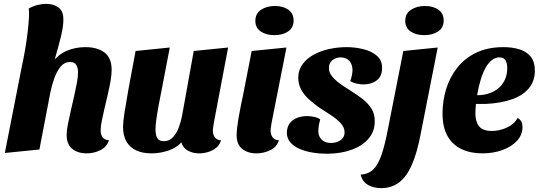

<svg xmlns="http://www.w3.org/2000/svg" viewBox="-20 -774 2789 994"><path d="M429 20Q383 20 354 -3.5Q325 -27 325 -76Q325 -98 331.5 -131Q338 -164 346.5 -201Q355 -238 363.5 -275Q372 -312 378 -344.5Q384 -377 384 -399Q384 -422 375 -437.5Q366 -453 343 -453Q313 -453 293 -428Q273 -403 260.5 -367Q248 -331 241 -297L184 0L5 18L96 -445L253 -454Q283 -493 327 -511.5Q371 -530 422 -530Q484 -530 521 -502Q558 -474 558 -412Q558 -386 552 -352.5Q546 -319 537.5 -283Q529 -247 521 -212.5Q513 -178 507 -148.5Q501 -119 501 -99Q501 -78 510.5 -64Q520 -50 544 -48Q533 -13 499.5 3.5Q466 20 429 20ZM248 -420 94 -434Q103 -476 110.5 -520Q118 -564 123 -607Q128 -650 130 -685Q131 -698 130.5 -709Q130 -720 129 -730Q152 -743 175.5 -748.5Q199 -754 220 -754Q257 -754 283 -735Q309 -716 308 -670Q308 -654 305 -633Q302 -612 296 -587Q290 -562 282.5 -534.5Q275 -507 266.5 -477.5Q258 -448 248 -420Z M764 20Q719 20 686 5Q653 -10 635 -40.5Q617 -71 617 -117Q617 -142 624 -188Q631 -234 645 -312Q659 -390 682 -510L859 -528Q839 -421 824.5 -348.5Q810 -276 801.5 -229.5Q793 -183 789 -153.5Q785 -124 785 -104Q785 -89 788 -75Q791 -61 800.5 -52Q810 -43 828 -43Q857 -43 876 -64Q895 -85 906.5 -116.5Q918 -148 923 -177L983 -510L1161 -528L1087 -138Q1086 -129 1084 -117Q1082 -105 1082 -96Q1082 -78 1092 -63.5Q1102 -49 1124 -48Q1118 -24 1099.5 -9Q1081 6 1057.5 13Q1034 20 1011 20Q979 20 953 6Q927 -8 919 -37Q894 -9 851.5 5.5Q809 20 764 20Z M1308 20Q1262 20 1233.5 -3.5Q1205 -27 1205 -74Q1205 -92 1208.5 -119.5Q1212 -147 1217.5 -177.5Q1223 -208 1228.5 -235Q1234 -262 1238 -280L1283 -510L1463 -528L1386 -138Q1385 -130 1383 -118Q1381 -106 1381 -96Q1381 -78 1391 -63.5Q1401 -49 1424 -48Q1413 -13 1379 3.5Q1345 20 1308 20ZM1401 -592Q1358 -592 1330 -611Q1302 -630 1302 -666Q1302 -704 1331.5 -723.5Q1361 -743 1404 -743Q1446 -743 1473 -723.5Q1500 -704 1500 -668Q1500 -630 1471.5 -611Q1443 -592 1401 -592Z M1675 22Q1636 22 1599 16Q1562 10 1531.5 -3Q1501 -16 1483 -37Q1465 -58 1465 -88Q1466 -117 1480 -135.5Q1494 -154 1517.5 -163.5Q1541 -173 1570 -173Q1588 -173 1606.5 -169Q1625 -165 1638 -156Q1633 -139 1630.5 -124Q1628 -109 1628 -90Q1630 -65 1647 -49.5Q1664 -34 1693 -34Q1724 -34 1744 -49Q1764 -64 1764 -88Q1764 -114 1744 -136Q1724 -158 1693 -178Q1662 -198 1630 -219Q1602 -239 1577.5 -261.5Q1553 -284 1538.5 -311.5Q1524 -339 1524 -374Q1525 -413 1547 -442.5Q1569 -472 1605 -491.5Q1641 -511 1685.5 -520.5Q1730 -530 1774 -530Q1818 -530 1861 -519.5Q1904 -509 1931.5 -485Q1959 -461 1958 -421Q1958 -379 1930.5 -358Q1903 -337 1862 -337Q1845 -337 1826.5 -341Q1808 -345 1793 -354Q1798 -366 1801 -380.5Q1804 -395 1805 -409Q1805 -440 1789.5 -458Q1774 -476 1744 -477Q1720 -477 1701.5 -463Q1683 -449 1683 -423Q1682 -400 1698 -380Q1714 -360 1739.5 -341.5Q1765 -323 1794 -305Q1828 -284 1857 -261.5Q1886 -239 1903.5 -211Q1921 -183 1920 -144Q1920 -95 1889.5 -58Q1859 -21 1804 0Q1749 21 1675 22Z M1953 200Q1915 200 1885.5 183.5Q1856 167 1847 130Q1886 128 1911.5 104Q1937 80 1955 28Q1973 -24 1989 -109L2068 -510L2246 -528L2157 -76Q2139 18 2112 79.5Q2085 141 2046 170.5Q2007 200 1953 200ZM2177 -592Q2134 -592 2106 -611Q2078 -630 2078 -666Q2078 -704 2108 -723.5Q2138 -743 2180 -743Q2223 -743 2250 -723.5Q2277 -704 2277 -668Q2277 -630 2248 -611Q2219 -592 2177 -592Z M2477 20Q2416 20 2369.5 -2Q2323 -24 2297 -69.5Q2271 -115 2271 -186Q2271 -251 2289.5 -312Q2308 -373 2346.5 -422.5Q2385 -472 2445 -501Q2505 -530 2587 -530Q2630 -530 2666.5 -519.5Q2703 -509 2726 -482.5Q2749 -456 2749 -407Q2749 -356 2719.5 -319Q2690 -282 2633.5 -261Q2577 -240 2496 -236Q2483 -236 2469.5 -236Q2456 -236 2444 -236Q2443 -224 2442 -211.5Q2441 -199 2441 -189Q2441 -145 2460 -120.5Q2479 -96 2526 -96Q2565 -96 2603 -113Q2641 -130 2660 -163Q2674 -155 2679.5 -143.5Q2685 -132 2685 -116Q2685 -76 2656.5 -45Q2628 -14 2580.5 3Q2533 20 2477 20ZM2450 -281Q2485 -281 2513.5 -291Q2542 -301 2563 -319.5Q2584 -338 2595 -364Q2606 -390 2606 -422Q2606 -448 2596.5 -462.5Q2587 -477 2565 -477Q2546 -477 2528 -464Q2510 -451 2495.5 -426Q2481 -401 2469.5 -364.5Q2458 -328 2450 -281Z"/></svg>

Font: Sansita Swashed Light
Style: Bold
Weight: 700
Version: Version 1.003